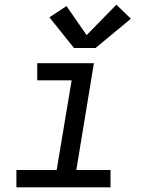

<svg xmlns="http://www.w3.org/2000/svg" viewBox="-20 -800 640 820"><path d="M50 0V-74H222L286 -457H139V-530H381L306 -74H452V0ZM388 -595H296L191 -726L264 -774L350 -650L477 -780L539 -720Z"/></svg>

Font: Iosevka Curly Slab ExObl
Style: Regular
Weight: 400
Width: 7
Italic angle: -9°
Monospace: yes
Designer: Belleve Invis
Foundry: Belleve Invis
Version: Version 11.1.0; ttfautohint (v1.8.3)